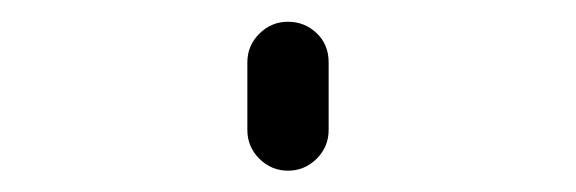

<svg xmlns="http://www.w3.org/2000/svg" viewBox="-20 -160 540 180"><path d="M211.9 -38.1V-101.6Q211.9 -117.2 223.1 -128.4Q234.4 -139.6 250 -139.6Q265.6 -139.6 276.9 -128.9Q288.1 -118.2 288.1 -101.6V-38.1Q288.1 -22.5 276.9 -11.2Q265.6 0 250 0Q234.4 0 223.1 -11.2Q211.9 -22.5 211.9 -38.1Z"/></svg>

Font: Rounded-X Mgen+ 1mn light
Style: Regular
Weight: 200
Designer: [Source Han Sans]
Ryoko NISHIZUKA  (kana & ideographs); Paul D. Hunt (Latin, Greek & Cyrillic); Wenlong ZHANG  (bopomofo
Version: Version 1.059.20150602